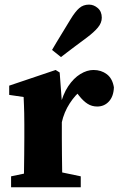

<svg xmlns="http://www.w3.org/2000/svg" viewBox="-20 -796 505 816"><path d="M27.1 0V-46.6L122.7 -66.6H227.7L323.2 -46.6V0ZM80.4 0Q81.4 -23 81.9 -60.5Q82.4 -98 82.9 -138.5Q83.4 -179 83.4 -210V-268.6Q83.4 -296.6 82.9 -314.6Q82.4 -332.7 81.9 -348.2Q81.4 -363.7 80.4 -383.7L19.1 -392.7V-432L216.5 -498.6L233.6 -487.9L242.8 -365V-363V-210Q242.8 -179 243.3 -138.5Q243.8 -98 244.3 -60.5Q244.8 -23 245.8 0ZM242.2 -274.5 206.7 -343.2H234.6Q247.1 -395.2 270 -429.6Q293 -463.9 321.5 -481.3Q350 -498.6 377.3 -498.6Q410.2 -498.6 434.1 -480.5Q458 -462.3 464.1 -424.8Q462.7 -386.3 442.9 -364.8Q423.1 -343.3 393.1 -343.3Q370.4 -343.3 352.3 -354.8Q334.1 -366.2 315.8 -389.5L286.7 -427.7L327.2 -413.3Q300.3 -393.6 276.2 -356.5Q252.1 -319.4 242.2 -274.5ZM201.2 -583.8Q210.2 -599.3 220.1 -615.9Q230 -632.5 244.3 -655.7Q258.6 -678.8 279.5 -713.5Q299.9 -747.1 317 -761.7Q334 -776.4 358.3 -776.4Q378.7 -776.4 395.6 -761.7Q412.6 -747.1 412.6 -720.7Q412.6 -698.7 395.8 -678.7Q379.1 -658.8 349.6 -636.7Q320.4 -615.1 300.7 -600.3Q281.1 -585.5 266.7 -574.6Q252.4 -563.7 239.2 -553.5Z"/></svg>

Font: Source Serif 4 Variable
Style: Regular
Weight: 400
Designer: Frank Grießhammer
Foundry: Adobe
Version: Version 4.005;hotconv 1.1.0;makeotfexe 2.6.0